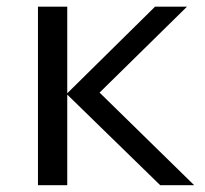

<svg xmlns="http://www.w3.org/2000/svg" viewBox="-20 -543 602 563"><path d="M177.2 -269.5 434.6 -523.4H528.3L272 -271.5L549.3 0H449.7L177.2 -265.6V0H91.3V-523.4H177.2Z"/></svg>

Font: Lunasima
Style: Regular
Weight: 400
Designer: The DocRepair Project, Monotype Design Team
Foundry: Google
Version: Version 2.009